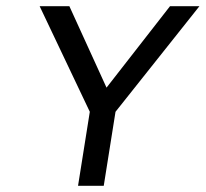

<svg xmlns="http://www.w3.org/2000/svg" viewBox="-20 -600 664 620"><path d="M108 -580 270 -239 232 0H315L353 -239L624 -580H529L324 -317L204 -580Z"/></svg>

Font: Charger Sport
Style: SeBdObl
Weight: 600
Designer: Jasper
Foundry: Cannot Into Space Fonts
Version: Version 1.1